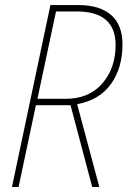

<svg xmlns="http://www.w3.org/2000/svg" viewBox="-20 -734 501 754"><path d="M27 0H53L121 -321H257L342 0H370L283 -325Q371 -341 416 -404.5Q461 -468 461 -559Q461 -637 416 -675.5Q371 -714 289 -714H178ZM127 -346 200 -689H281Q434 -689 434 -557Q434 -467 382 -406.5Q330 -346 238 -346Z"/></svg>

Font: Noto Sans UI SemiCondensed Thin
Style: Italic
Weight: 250
Width: 4
Italic angle: -12°
Designer: Monotype Design Team
Foundry: Monotype Imaging Inc.
Version: Version 1.901